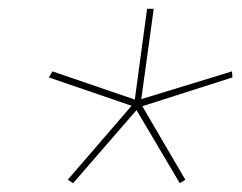

<svg xmlns="http://www.w3.org/2000/svg" viewBox="-20 -750 549 436"><path d="M99.1 -587.9 286.1 -523.9 314 -730H329.1L300.8 -524.9L506.8 -587.9L507.8 -574.2L303.2 -508.8L400.9 -341.8L388.2 -334L290 -500L146 -334L133.8 -341.8L278.8 -509.8L90.8 -574.2Z"/></svg>

Font: Human Sans Thin
Style: Italic
Weight: 100
Italic angle: -8°
Designer: Tim Radville
Foundry: Continuum
Version: Version 1.000;FEAKit 1.0